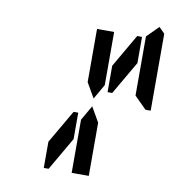

<svg xmlns="http://www.w3.org/2000/svg" viewBox="-90 -1043 996 1017"><g transform="rotate(10 408.0 -534.0)"><path d="M686 -955 717 -924V-510H690L685 -514L624 -575V-607V-782V-887V-893ZM362 -673V-887H454V-876V-673V-601L408 -521L362 -601ZM578 -887H604V-746L500 -567H475V-709ZM341 -291 238 -113H212V-254L316 -433H341ZM454 -157V-113H362V-327V-399L408 -479L454 -399V-327Z"/></g></svg>

Font: DSEG14 Classic
Style: Regular
Weight: 400
Designer: Keshikan(Twitter:@keshinomi_88pro)
Version: Version 0.46